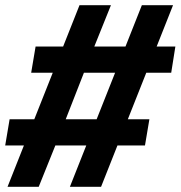

<svg xmlns="http://www.w3.org/2000/svg" viewBox="-43 -737 695 739"><path d="M-14 -18 49 -177H-23L-6 -278H89L160 -457H77L94 -558H200L263 -717H384L320 -558H440L503 -717H623L560 -558H632L616 -457H520L449 -278H532L515 -177H409L346 -18H226L289 -177H170L106 -18ZM329 -278 400 -457H280L210 -278Z"/></svg>

Font: Zed Sans Extended
Style: Bold Italic
Weight: 700
Width: 7
Italic angle: -9°
Designer: Belleve Invis
Foundry: Belleve Invis
Version: Version 1.0.0; ttfautohint (v1.8.4)